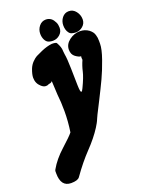

<svg xmlns="http://www.w3.org/2000/svg" viewBox="-155 -651 752 986"><g transform="rotate(-20 221.0 -158.0)"><path d="M401.4 -511.7Q401.4 -489.3 384.3 -474.6Q367.2 -460 346.7 -460Q335.9 -460 326.2 -462.9Q316.4 -464.8 309.6 -473.6Q302.7 -482.4 299.8 -493.2Q296.9 -503.9 296.9 -515.6Q296.9 -539.1 311 -557.1Q325.2 -575.2 347.7 -575.2Q371.1 -575.2 386.2 -555.7Q401.4 -536.1 401.4 -511.7ZM275.4 -511.7Q275.4 -489.3 258.8 -474.6Q242.2 -460 220.7 -460Q210 -460 200.2 -462.9Q186.5 -466.8 178.7 -481.9Q170.9 -497.1 170.9 -515.6Q170.9 -539.1 185.5 -557.1Q200.2 -575.2 222.7 -575.2Q230.5 -575.2 237.8 -572.8Q245.1 -570.3 251 -565.9Q256.8 -561.5 261.2 -555.2Q265.6 -548.8 269 -542Q272.5 -535.2 273.9 -527.3Q275.4 -519.5 275.4 -511.7ZM329.1 -335.9Q317.4 -335.9 299.3 -349.1Q281.2 -362.3 281.2 -388.7Q281.2 -418 307.6 -438.5Q334 -459 367.2 -459Q393.6 -459 415 -443.4Q423.8 -436.5 429.7 -428.7Q435.5 -420.9 438 -411.1Q440.4 -401.4 441.4 -396Q442.4 -390.6 442.4 -378.9Q442.4 -367.2 442.4 -366.2V-363.3Q442.4 -334 423.8 -281.2Q405.3 -228.5 386.2 -188Q367.2 -147.5 338.4 -90.8Q309.6 -34.2 305.7 -26.4Q301.8 -19.5 296.9 -7.3Q292 4.9 286.6 14.6Q281.2 24.4 274.4 35.2Q245.1 81.1 198.7 129.4Q152.3 177.7 105.5 244.1Q94.7 258.8 58.6 258.8Q2.9 258.8 2.9 185.5V174.8Q2.9 169.9 5.9 165Q32.2 118.2 81.1 74.2Q129.9 30.3 143.6 12.7Q152.3 -44.9 152.3 -100.6Q152.3 -151.4 147.5 -191.4Q146.5 -211.9 143.6 -267.6Q136.7 -258.8 125 -258.8L123 -257.8Q120.1 -255.9 116.2 -254.9Q112.3 -253.9 107.4 -253.9Q94.7 -253.9 82 -265.6Q59.6 -285.2 59.6 -316.4Q59.6 -334 70.3 -362.3Q78.1 -381.8 91.8 -395.5Q105.5 -409.2 115.7 -414.6Q126 -419.9 150.4 -430.7Q181.6 -444.3 209 -447.3Q232.4 -447.3 235.4 -441.4Q251 -414.1 251 -394.5V-392.6Q251 -390.6 252.9 -375Q257.8 -348.6 258.8 -294.4Q259.8 -240.2 260.7 -202.1Q261.7 -164.1 267.6 -164.1Q272.5 -164.1 279.3 -179.7Q303.7 -230.5 310.1 -259.3Q316.4 -288.1 329.1 -316.4Q327.1 -331.1 329.1 -335.9Z"/></g></svg>

Font: Essays1743
Style: BoldItalic
Weight: 700
Italic angle: -10°
Designer: Based on the typeface in a 1743 English translation of the essays of Montaigne.  PostScript/TrueType font designed by Jo
Version: Version 002.100